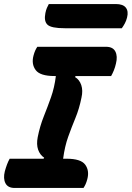

<svg xmlns="http://www.w3.org/2000/svg" viewBox="-28 -932 653 952"><path d="M386 0H45Q11 0 -1 -23.5Q-13 -47 -4 -83Q1 -101 7 -117Q13 -133 20 -145H188L191 -150Q170 -164 161 -190Q152 -216 159 -252Q170 -307 189 -354.5Q208 -402 225 -450Q242 -498 249 -555H242Q171 -555 149 -584.5Q127 -614 138 -656Q142 -671 146.5 -681Q151 -691 157 -700H498Q532 -700 544 -676.5Q556 -653 547 -617Q543 -599 536.5 -583Q530 -567 523 -555H347L344 -550Q366 -537 375 -510Q384 -483 376 -448Q365 -393 346 -347Q327 -301 310 -253.5Q293 -206 285 -145H302Q373 -145 394.5 -115.5Q416 -86 405 -44Q401 -29 396.5 -19Q392 -9 386 0ZM214 -912H546Q582 -912 596 -894Q610 -876 602 -845Q598 -829 591 -816Q584 -803 576 -792H293Q226 -792 207.5 -809.5Q189 -827 197 -867Q200 -882 204.5 -892.5Q209 -903 214 -912Z"/></svg>

Font: Recursive Sn Csl St XBd
Style: Italic
Weight: 800
Italic angle: -15°
Version: Version 1.079;hotconv 1.0.112;makeotfexe 2.5.65598; ttfautoh